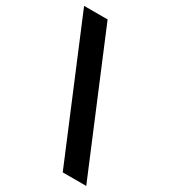

<svg xmlns="http://www.w3.org/2000/svg" viewBox="-201 -849 912 1029"><g transform="rotate(30 255.5 -335.0)"><path d="M154.7 -750H9.2L356.2 80H501.7Z"/></g></svg>

Font: TASA Explorer VF
Style: Regular
Weight: 400
Designer: Weizhong Zhang
Foundry: Local Remote
Version: Version 1.000;Glyphs 3.2 (3192)